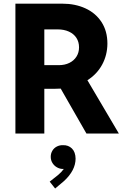

<svg xmlns="http://www.w3.org/2000/svg" viewBox="-20 -740 701 1064"><path d="M65.4 -719.7H325.2Q396.5 -719.7 453.1 -693.8Q509.8 -668 542.5 -617.9Q575.2 -567.9 575.2 -498Q574.7 -434.6 546.1 -381.8Q517.6 -329.1 464.4 -295.4L638.7 0H459L316.4 -249Q295.9 -248 285.2 -248H225.6V0H65.4ZM305.7 -378.9Q338.9 -378.9 364.3 -391.4Q389.6 -403.8 403.8 -426.3Q418 -448.7 418 -477.5Q418 -507.8 403.3 -530.3Q388.7 -552.7 361.8 -564.9Q335 -577.1 299.8 -577.1H225.6V-378.9ZM255.4 266.6 302.2 229.5Q320.3 214.4 333.5 196.3H328.6Q312 196.3 296.4 187.7Q280.8 179.2 271 163.8Q261.2 148.4 261.2 128.9Q261.2 109.9 270.5 94.7Q279.8 79.6 295.4 71.8Q311 64 328.6 64.5Q358.9 63.5 378.7 83Q398.4 102.5 398.9 139.6Q398.4 204.1 335.4 262.7L285.6 304.7Z"/></svg>

Font: Reddit Sans Vanilla ExtraBold
Style: Regular
Weight: 800
Designer: Stephen Hutchings
Foundry: Reddit
Version: Version 1.013